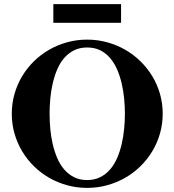

<svg xmlns="http://www.w3.org/2000/svg" viewBox="-20 -895 845 930"><path d="M768.1 -344.2Q768.1 -294.4 754.9 -248.3Q741.7 -202.1 717.5 -162.1Q693.4 -122.1 659.9 -89.4Q626.5 -56.6 585.7 -33.4Q544.9 -10.3 498.3 2.4Q451.7 15.1 401.9 15.1Q352.1 15.1 305.7 2.4Q259.3 -10.3 218.8 -33.4Q178.2 -56.6 144.8 -89.4Q111.3 -122.1 87.4 -162.1Q63.5 -202.1 50.3 -248Q37.1 -293.9 37.1 -344.2Q37.1 -394 50.3 -440.2Q63.5 -486.3 87.4 -526.1Q111.3 -565.9 144.8 -598.6Q178.2 -631.3 218.8 -654.5Q259.3 -677.7 305.7 -690.4Q352.1 -703.1 401.9 -703.1Q451.7 -703.1 498.3 -690.4Q544.9 -677.7 585.7 -654.5Q626.5 -631.3 659.9 -598.6Q693.4 -565.9 717.5 -526.1Q741.7 -486.3 754.9 -440.2Q768.1 -394 768.1 -344.2ZM585 -344.2Q585 -379.9 581.3 -417.7Q577.6 -455.6 569.3 -491.2Q561 -526.9 547.4 -558.3Q533.7 -589.8 513.4 -613.8Q493.2 -637.7 465.6 -651.4Q438 -665 401.9 -665Q365.7 -665 338.4 -651.1Q311 -637.2 290.8 -613.8Q270.5 -590.3 257.1 -558.6Q243.7 -526.9 235.4 -491.2Q227.1 -455.6 223.6 -417.7Q220.2 -379.9 220.2 -344.2Q220.2 -308.1 223.6 -270.3Q227.1 -232.4 235.4 -196.8Q243.7 -161.1 257.1 -129.6Q270.5 -98.1 290.8 -74.5Q311 -50.8 338.4 -36.9Q365.7 -22.9 401.9 -22.9Q438 -22.9 465.6 -36.9Q493.2 -50.8 513.4 -74.5Q533.7 -98.1 547.4 -129.6Q561 -161.1 569.3 -196.8Q577.6 -232.4 581.3 -270.3Q585 -308.1 585 -344.2ZM238.3 -784.7V-875H566.4V-784.7Z"/></svg>

Font: Tai Heritage Pro
Style: Bold
Weight: 700
Designer: Faah Baccam, Walt Agee, Victor Gaultney, Annie Olsen, Eric Hays
Foundry: SIL International
Version: Version 2.600